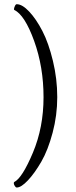

<svg xmlns="http://www.w3.org/2000/svg" viewBox="-20 -750 354 889"><path d="M45.9 -704.1Q44.9 -704.1 44.9 -708.5Q44.9 -712.9 48.8 -721.7Q52.7 -730.5 57.6 -730.5Q83 -730.5 115.2 -696.3Q147.5 -662.1 176.3 -606.4Q205.1 -550.8 225.1 -467.8Q245.1 -384.8 245.1 -300.3Q245.1 -215.8 223.6 -135.3Q202.1 -54.7 171.4 -1.5Q140.6 51.8 109.4 85Q78.1 118.2 57.6 118.2Q52.7 118.2 48.3 110.8Q43.9 103.5 43.9 98.6Q43.9 93.8 45.9 92.8Q83 74.2 132.3 -43Q181.6 -160.2 181.6 -299.8Q181.6 -439.5 138.2 -560.1Q94.7 -680.7 45.9 -704.1Z"/></svg>

Font: CrimsonText-Roman
Style: Roman
Weight: 400
Version: Version 0.13